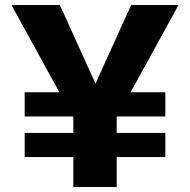

<svg xmlns="http://www.w3.org/2000/svg" viewBox="-20 -750 762 770"><path d="M79 -120V-217H274V-280L272 -283H79V-380H218L26 -730H220L362 -417H364L506 -730H696L504 -380H643V-283H450L448 -280V-217H643V-120H448V0H274V-120Z"/></svg>

Font: M PLUS 1p ExtraBold
Style: Regular
Weight: 800
Version: Version 1.062